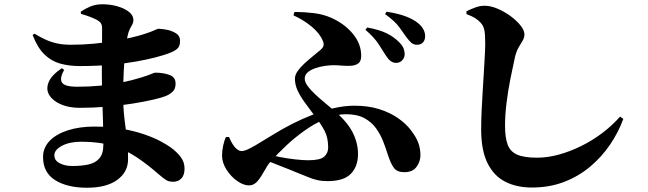

<svg xmlns="http://www.w3.org/2000/svg" viewBox="-20 -825 3040 901"><path d="M388 56Q296 56 239 20.5Q182 -15 182 -88Q182 -132 213 -164Q244 -196 298.5 -213.5Q353 -231 423 -231Q495 -231 553.5 -220.5Q612 -210 657 -194.5Q702 -179 732.5 -162.5Q763 -146 780 -134Q809 -113 827.5 -89Q846 -65 846 -34Q846 -3 831 12.5Q816 28 793 28Q772 28 759 19.5Q746 11 726 -6Q675 -51 623 -86Q571 -121 508.5 -140.5Q446 -160 362 -160Q307 -160 271 -141Q235 -122 235 -96Q235 -72 260 -59Q285 -46 319 -46Q362 -46 394.5 -53Q427 -60 446 -81.5Q465 -103 465 -146Q465 -192 463.5 -249Q462 -306 460 -364.5Q458 -423 458 -474Q458 -503 458 -535Q458 -567 458.5 -598Q459 -629 459 -654Q459 -679 459 -693Q459 -708 453 -716.5Q447 -725 434 -732Q418 -740 401 -746.5Q384 -753 360 -760L359 -770Q379 -784 404 -794.5Q429 -805 460 -805Q497 -805 530.5 -795.5Q564 -786 585 -769.5Q606 -753 606 -731Q606 -717 597.5 -704Q589 -691 583 -673Q576 -650 570 -602.5Q564 -555 561 -497Q558 -439 558 -382Q558 -316 564 -268Q570 -220 575.5 -176Q581 -132 581 -78Q581 -18 530.5 19Q480 56 388 56ZM354 -319Q304 -319 266.5 -335Q229 -351 212 -377.5Q195 -404 207.5 -437.5Q220 -471 270 -505L281 -497Q265 -468 266.5 -450.5Q268 -433 287 -425.5Q306 -418 343 -418Q400 -418 450.5 -423Q501 -428 548.5 -437.5Q596 -447 642 -461Q677 -472 690.5 -478Q704 -484 708 -484Q746 -484 775 -473.5Q804 -463 804 -433Q804 -408 790.5 -395Q777 -382 757 -374Q740 -367 699.5 -357.5Q659 -348 603 -339Q547 -330 483 -324.5Q419 -319 354 -319ZM354 -515Q304 -515 262.5 -526.5Q221 -538 188.5 -569.5Q156 -601 133 -661L142 -667Q168 -651 193 -639.5Q218 -628 246.5 -621.5Q275 -615 313 -615Q368 -615 420.5 -620Q473 -625 518.5 -633Q564 -641 599.5 -649.5Q635 -658 656 -665Q693 -677 706 -683.5Q719 -690 723 -690Q738 -690 762 -685.5Q786 -681 805.5 -669Q825 -657 825 -633Q825 -607 811 -595.5Q797 -584 770 -574Q748 -566 710.5 -556Q673 -546 620 -536.5Q567 -527 500.5 -521Q434 -515 354 -515Z M1836 -530Q1823 -531 1812.5 -539Q1802 -547 1791 -564Q1778 -585 1756.5 -618Q1735 -651 1695 -685L1703 -696Q1759 -686 1794 -669Q1829 -652 1854 -626Q1868 -612 1873.5 -598.5Q1879 -585 1879 -571Q1879 -554 1867 -541.5Q1855 -529 1836 -530ZM1517 25Q1490 25 1468.5 20Q1447 15 1424.5 5.5Q1402 -4 1371 -16Q1338 -30 1298.5 -45Q1259 -60 1218 -77L1231 -103Q1258 -95 1294 -88Q1330 -81 1366 -77Q1402 -73 1427 -73Q1483 -73 1501.5 -90Q1520 -107 1520 -132Q1520 -179 1503.5 -210.5Q1487 -242 1462 -274Q1432 -314 1410 -344.5Q1388 -375 1376 -401.5Q1364 -428 1364 -456Q1364 -473 1376.5 -491Q1389 -509 1408.5 -527Q1428 -545 1448 -561Q1468 -577 1483 -590Q1497 -602 1498.5 -612Q1500 -622 1495 -633Q1481 -668 1442.5 -700Q1404 -732 1357 -753L1362 -769Q1407 -769 1452 -763.5Q1497 -758 1533 -742Q1595 -715 1635 -667.5Q1675 -620 1675 -563Q1675 -538 1662 -528Q1649 -518 1628.5 -516.5Q1608 -515 1585.5 -517Q1563 -519 1545 -519Q1526 -519 1503 -515.5Q1480 -512 1458.5 -504.5Q1437 -497 1423.5 -485Q1410 -473 1410 -456Q1410 -440 1424 -421Q1438 -402 1460 -381.5Q1482 -361 1507.5 -340Q1533 -319 1556 -299Q1612 -250 1636 -201.5Q1660 -153 1660 -102Q1660 -44 1626.5 -9.5Q1593 25 1517 25ZM1149 45Q1122 45 1092.5 24Q1063 3 1042.5 -29.5Q1022 -62 1022 -95Q1022 -116 1027 -140.5Q1032 -165 1040 -182H1055Q1068 -150 1083.5 -133Q1099 -116 1114 -116Q1123 -116 1137 -121.5Q1151 -127 1179.5 -143.5Q1208 -160 1258 -191Q1301 -218 1349 -242.5Q1397 -267 1447 -286.5Q1497 -306 1547 -317.5Q1597 -329 1643 -329Q1708 -329 1759 -313Q1810 -297 1848 -270.5Q1886 -244 1909 -213Q1933 -182 1943 -154.5Q1953 -127 1953 -96Q1953 -68 1935 -42.5Q1917 -17 1877 -17Q1844 -17 1829 -36.5Q1814 -56 1800 -99Q1791 -128 1778.5 -160.5Q1766 -193 1745 -222.5Q1724 -252 1690 -270.5Q1656 -289 1604 -289Q1558 -289 1508.5 -268Q1459 -247 1412 -214Q1365 -181 1323.5 -142Q1282 -103 1250 -67Q1235 -50 1220.5 -23Q1206 4 1189 24.5Q1172 45 1149 45ZM1937 -615Q1921 -615 1910.5 -624Q1900 -633 1886 -652Q1874 -669 1854 -697Q1834 -725 1787 -759L1794 -770Q1847 -762 1883 -748.5Q1919 -735 1941 -717Q1975 -690 1975 -655Q1975 -637 1965 -626Q1955 -615 1937 -615Z M2476 55Q2404 55 2350.5 27.5Q2297 0 2267.5 -60Q2238 -120 2238 -217Q2238 -258 2240 -303.5Q2242 -349 2245 -395Q2248 -441 2250.5 -484Q2253 -527 2255 -563Q2257 -599 2257 -624Q2257 -665 2252.5 -685.5Q2248 -706 2234 -720Q2221 -733 2209 -740.5Q2197 -748 2169 -759V-772Q2189 -782 2210.5 -790Q2232 -798 2254 -798Q2283 -798 2315.5 -784Q2348 -770 2376.5 -749Q2405 -728 2423 -705Q2441 -682 2441 -664Q2441 -648 2432.5 -634Q2424 -620 2414 -603Q2404 -586 2397 -559Q2386 -510 2375 -454.5Q2364 -399 2357 -342.5Q2350 -286 2350 -233Q2350 -180 2362 -147Q2374 -114 2406.5 -99.5Q2439 -85 2500 -85Q2550 -85 2602.5 -99.5Q2655 -114 2707 -139.5Q2759 -165 2806 -200.5Q2853 -236 2890 -278L2905 -267Q2882 -204 2843 -146.5Q2804 -89 2750 -43.5Q2696 2 2627.5 28.5Q2559 55 2476 55Z"/></svg>

Font: Noto Serif JP Black
Style: Regular
Weight: 900
Designer: Ryoko NISHIZUKA 西塚涼子 (kana & ideographs); Frank Grießhammer (Latin, Greek & Cyrillic); Wenlong ZHANG 张文龙 (bopomofo); San
Foundry: Adobe
Version: Version 2.003-H1;hotconv 1.1.1;makeotfexe 2.6.0